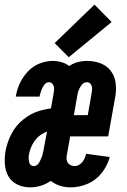

<svg xmlns="http://www.w3.org/2000/svg" viewBox="-28 -801 548 829"><path d="M102 8Q73 8 47.5 -4Q22 -16 8.5 -39.5Q-5 -63 -7 -92Q-9 -121 -4 -149Q3 -187 21.5 -223Q40 -259 73 -285.5Q106 -312 144 -323Q168 -330 192 -333L204 -401Q206 -411 205.5 -420.5Q205 -430 199 -438Q193 -446 184 -446Q171 -446 162.5 -434Q154 -422 150 -410Q146 -398 143 -386Q143 -385 143 -384H40L41 -389Q46 -417 59 -444Q72 -471 93.5 -493.5Q115 -516 143.5 -527Q172 -538 200 -538Q228 -538 253 -527Q263 -522 271 -516Q284 -525 298 -530Q323 -538 348 -538Q378 -538 405 -528Q432 -518 449.5 -496Q467 -474 471 -444.5Q475 -415 470 -385L439 -212H275L263 -145L261 -135L260 -129Q258 -117 261 -106.5Q264 -96 273.5 -90Q283 -84 294 -84Q307 -84 318 -92.5Q329 -101 335 -112.5Q341 -124 344 -137L446 -123Q436 -86 411.5 -54.5Q387 -23 350.5 -7.5Q314 8 278 8Q248 8 222 -2Q205 -9 191 -20Q177 -10 160 -3Q131 8 102 8ZM118 -84Q133 -84 142 -100.5Q151 -117 155 -131Q158 -142 160 -153L175 -233Q169 -231 164 -228Q136 -215 119 -189Q102 -163 97 -134Q94 -118 98 -101Q102 -84 118 -84ZM291 -304H351L368 -401Q370 -411 369.5 -421Q369 -431 363 -438.5Q357 -446 347 -446Q331 -446 320.5 -428.5Q310 -411 307 -395ZM269 -554 208 -615 380 -781 454 -706Z"/></svg>

Font: Iosevka SS08
Style: Bold Italic
Weight: 700
Italic angle: -10°
Monospace: yes
Designer: Belleve Invis
Foundry: Belleve Invis
Version: 2.1.0; ttfautohint (v1.8.2)